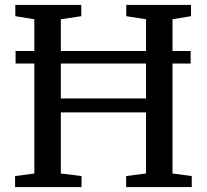

<svg xmlns="http://www.w3.org/2000/svg" viewBox="-20 -763 844 783"><path d="M120 -55.5V-684.5L42.5 -697V-743H311.5V-697L228 -684.5V-361.5H575.5V-684.5L495 -697V-743H759V-697L683.5 -684.5V-55.5L762 -45V0H494.5V-45L575.5 -55.5V-304.5H228V-55.5L312.5 -45V0H41.5V-45ZM757.5 -555V-504H43.5V-555Z"/></svg>

Font: Merriweather 36pt
Style: Regular
Weight: 400
Designer: Eben Sorkin
Foundry: Eben Sorkin
Version: Version 2.100